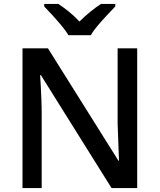

<svg xmlns="http://www.w3.org/2000/svg" viewBox="-20 -961 816 981"><path d="M681 0H550L189 -577H185Q187 -551 188.5 -519Q190 -487 191.5 -452Q193 -417 193 -380V0H95V-714H225L585 -140H588Q587 -161 586 -193Q585 -225 583.5 -261.5Q582 -298 581 -330V-714H681ZM330 -781Q316 -804 294 -830.5Q272 -857 248 -883Q224 -909 206 -928V-941H278Q304 -924 332.5 -901Q361 -878 386 -851Q413 -878 441.5 -901Q470 -924 496 -941H569V-928Q551 -909 526.5 -883Q502 -857 479.5 -830.5Q457 -804 444 -781Z"/></svg>

Font: Noto Sans Hebrew Medium
Style: Regular
Weight: 500
Designer: Monotype Design Team
Foundry: Monotype Imaging Inc.
Version: Version 2.003